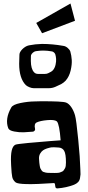

<svg xmlns="http://www.w3.org/2000/svg" viewBox="-20 -1048 493 1076"><path d="M215.8 -861.8 183.1 -919.4 375 -1028.3 400.4 -931.6ZM277.8 -655.8Q287.6 -668 291.5 -686Q295.4 -704.1 294.4 -717.8Q293.5 -731.4 290 -743.2Q288.1 -749 282.7 -753.9Q277.3 -758.8 271.5 -759.8Q245.1 -764.6 223.1 -764.6H219.2Q205.6 -764.6 180.7 -761.2Q172.4 -759.8 164.3 -752.9Q156.2 -746.1 153.8 -738.3Q153.3 -737.3 153.3 -733.9L152.8 -706.5Q153.3 -661.6 170.9 -643.1Q179.2 -633.8 192.9 -633.8H193.4H231.9Q242.2 -633.8 250 -637.7L266.1 -646Q273.4 -650.4 277.8 -655.8ZM374 -759.8Q380.4 -737.8 382.1 -712.4Q383.8 -687 376 -653.1Q368.2 -619.1 347.7 -595.7Q336.9 -584.5 323.7 -577.1L290.5 -561.5Q272.9 -553.7 252.9 -553.7H171.9H169.4Q158.7 -553.7 145.8 -558.8Q132.8 -564 125 -570.8Q87.4 -608.4 87.4 -690.9L88.9 -742.2Q88.9 -743.2 90.3 -750.5Q96.7 -766.1 112.8 -779.1Q128.9 -792 145.5 -794.4Q176.8 -800.8 214.8 -801.8Q274.4 -801.8 334.5 -791Q346.7 -789.6 358.2 -780.3Q369.6 -771 374 -759.8ZM254.9 -79.1H255.4Q259.3 -79.1 271.2 -78.9Q283.2 -78.6 287.4 -78.6Q291.5 -78.6 301.5 -79.1Q311.5 -79.6 315.4 -81.3Q319.3 -83 326.4 -85.7Q333.5 -88.4 336.4 -92.8Q339.4 -97.2 343.3 -103.3Q347.2 -109.4 348.4 -118.2Q349.6 -127 349.6 -137.7Q349.6 -185.1 339.8 -202.4Q330.1 -219.7 309.1 -221.2Q287.1 -222.7 282.2 -222.7Q280.3 -222.7 275.4 -222.4Q270.5 -222.2 268.6 -222.2Q265.6 -221.7 260.7 -220.9Q255.9 -220.2 243.2 -216.1Q230.5 -211.9 221.2 -205.6Q211.9 -199.2 204.8 -186.8Q197.8 -174.3 198.7 -158.2Q199.7 -143.6 200.4 -135.5Q201.2 -127.4 202.9 -117.7Q204.6 -107.9 207 -103Q209.5 -98.1 213.4 -92.5Q217.3 -86.9 222.9 -84.7Q228.5 -82.5 236.3 -80.8Q244.1 -79.1 254.9 -79.1ZM429.2 -120.1Q429.2 -113.3 430.4 -96.7Q431.6 -80.1 431.2 -70.8Q430.7 -61.5 428.2 -48.8Q425.8 -36.1 417.5 -27.3Q409.2 -18.6 395 -12.7Q352.1 3.9 302.2 7.8H301.3Q291 7.8 290 -2.4L288.1 -15.6Q287.1 -22 281.2 -22H280.8Q87.4 -8.3 66.9 -26.4Q52.2 -39.1 48.6 -55.9Q44.9 -72.8 42.5 -119.6Q42 -127.4 42 -131.8Q37.1 -225.1 66.9 -237.3Q74.7 -240.7 137.9 -246.8Q201.2 -252.9 260.7 -257.3L319.8 -261.7Q313 -351.6 298.8 -367.7Q285.6 -378.4 245.1 -374.8Q204.6 -371.1 185.5 -361.8Q169.9 -354 176.3 -327.1Q176.3 -326.7 176.5 -325.4Q176.8 -324.2 176.8 -323.7Q176.8 -318.4 172.9 -314.5Q168.9 -310.5 164.1 -310.1Q138.2 -307.6 113 -306.6Q87.9 -305.7 59.8 -311Q31.7 -316.4 26.4 -329.1Q6.3 -381.3 43.5 -446.3Q52.7 -461.9 94 -470.5Q135.3 -479 171.9 -479.5L208.5 -480.5Q330.6 -481 350.6 -473.1Q365.7 -467.3 379.2 -448Q392.6 -428.7 400.4 -401.9Q407.7 -377 418.5 -264.9Q429.2 -152.8 429.2 -120.1Z"/></svg>

Font: Some Time Later
Style: Regular
Weight: 400
Version: Version 003.300